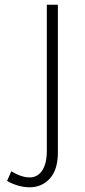

<svg xmlns="http://www.w3.org/2000/svg" viewBox="-20 -788 363 816"><path d="M106 8Q84 8 59.5 1.5Q35 -5 10 -19L28 -60Q71 -34 106 -34Q140 -34 159.5 -63.5Q179 -93 179 -148V-768H226V-140Q226 -67 192 -29.5Q158 8 106 8Z"/></svg>

Font: Yaldevi ExtraLight ExtraLight
Style: Regular
Weight: 250
Version: Version 1.100